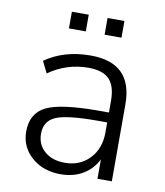

<svg xmlns="http://www.w3.org/2000/svg" viewBox="-83 -797 750 875"><g transform="rotate(10 292.0 -360.0)"><path d="M255.9 8.8Q174.8 8.8 121.6 -38.1Q68.4 -85 68.4 -156.2Q68.4 -240.2 134.8 -273.4Q201.2 -306.6 377.9 -306.6H424.8V-360.4Q424.8 -428.7 394.5 -460Q364.3 -491.2 297.9 -491.2Q197.3 -491.2 114.3 -432.6L87.9 -486.3Q174.8 -547.9 298.8 -547.9Q492.2 -547.9 492.2 -356.4V0H425.8V-89.8Q403.3 -43.9 359.4 -17.6Q315.4 8.8 255.9 8.8ZM136.7 -158.2Q136.7 -107.4 172.4 -76.7Q208 -45.9 266.6 -45.9Q335.9 -45.9 380.4 -92.8Q424.8 -139.6 424.8 -213.9V-260.7H378.9Q237.3 -260.7 187 -238.3Q136.7 -215.8 136.7 -158.2ZM178.7 -652.3V-729.5H256.8V-652.3ZM343.8 -652.3V-729.5H421.9V-652.3Z"/></g></svg>

Font: Min Sans Light
Style: Regular
Weight: 300
Designer: Jinseong-Kim, NotoSansCJK, Nunito
Foundry: Jinseong-Kim
Version: Version 1.400;Glyphs 3.1.2 (3151)